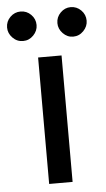

<svg xmlns="http://www.w3.org/2000/svg" viewBox="-74 -693 402 726"><g transform="rotate(-5 127.0 -329.5)"><path d="M83 0V-480H172V0ZM32 -547Q9 -547 -7.5 -564Q-24 -581 -24 -603Q-24 -626 -7.5 -642.5Q9 -659 32 -659Q55 -659 71.5 -642.5Q88 -626 88 -603Q88 -581 71.5 -564Q55 -547 32 -547ZM222 -547Q200 -547 183.5 -564Q167 -581 167 -603Q167 -626 183.5 -642.5Q200 -659 222 -659Q245 -659 261.5 -642.5Q278 -626 278 -603Q278 -581 261.5 -564Q245 -547 222 -547Z"/></g></svg>

Font: Zen Kaku Gothic Antique Medium
Style: Regular
Weight: 500
Designer: Yoshimichi Ohira
Foundry: Positype
Version: Version 1.002